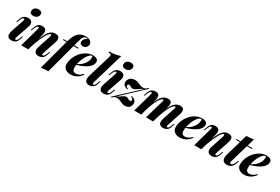

<svg xmlns="http://www.w3.org/2000/svg" viewBox="108 -2178 5472 3750"><g transform="rotate(30 2844.0 -303.5)"><path d="M173 -680Q174 -728 206.5 -753Q239 -778 285 -778Q326 -778 346.5 -760.5Q367 -743 366 -710Q365 -668 332.5 -641Q300 -614 253 -614Q214 -614 193 -631.5Q172 -649 173 -680ZM133 -433Q149 -479 123 -479Q107 -479 93 -463Q79 -447 63 -408L42 -352H23L51 -429Q65 -468 86.5 -490.5Q108 -513 136 -522.5Q164 -532 195 -532Q232 -532 253 -519Q274 -506 283 -485.5Q292 -465 291 -440.5Q290 -416 282 -392L177 -85Q169 -59 173.5 -49Q178 -39 190 -39Q201 -39 216 -52Q231 -65 248 -110L267 -162H286L261 -89Q246 -48 224 -25.5Q202 -3 175 5.5Q148 14 122 14Q78 14 53 -5Q28 -24 24 -61Q20 -98 38 -152Z M497 0H338L460 -433Q465 -448 466 -458Q467 -468 463.5 -473.5Q460 -479 450 -479Q433 -479 419.5 -464Q406 -449 390 -408L369 -352H350L378 -429Q397 -484 430 -508Q463 -532 511 -532Q548 -532 569.5 -519.5Q591 -507 599 -486Q607 -465 606 -440.5Q605 -416 599 -392ZM525 -156Q565 -272 599 -345Q633 -418 665.5 -459.5Q698 -501 732.5 -516.5Q767 -532 806 -532Q855 -532 877 -511.5Q899 -491 900 -456.5Q901 -422 887 -381L788 -85Q779 -57 785 -48Q791 -39 801 -39Q812 -39 827 -51.5Q842 -64 859 -110L878 -162H897L872 -89Q858 -47 835.5 -25Q813 -3 786.5 5.5Q760 14 734 14Q704 14 682.5 5Q661 -4 649 -21Q635 -41 634.5 -72Q634 -103 650 -152L738 -416Q744 -433 746 -446.5Q748 -460 745 -468Q742 -476 732 -476Q714 -476 691 -450Q668 -424 643 -379Q618 -334 592 -275Q566 -216 542.5 -149.5Q519 -83 502 -16Z M991 -498 997 -518H1340L1334 -498ZM1370 -763Q1355 -763 1342.5 -758.5Q1330 -754 1319 -745Q1308 -735 1298.5 -718Q1289 -701 1281 -676.5Q1273 -652 1264 -621L1051 174Q1003 175 964.5 178Q926 181 889 188L1075 -506Q1098 -593 1127.5 -649Q1157 -705 1199 -737Q1229 -760 1265.5 -771Q1302 -782 1344 -782Q1413 -782 1451 -754Q1489 -726 1489 -678Q1489 -656 1476.5 -634Q1464 -612 1441.5 -598Q1419 -584 1389 -584Q1356 -584 1336.5 -600Q1317 -616 1317 -646Q1317 -681 1339 -710Q1361 -739 1400 -753Q1394 -758 1386.5 -760.5Q1379 -763 1370 -763Z M1434 -213Q1471 -229 1505 -249.5Q1539 -270 1565 -294Q1604 -331 1629 -379.5Q1654 -428 1654 -484Q1654 -501 1650 -507Q1646 -513 1638 -513Q1617 -513 1592 -490.5Q1567 -468 1543 -430.5Q1519 -393 1499.5 -345.5Q1480 -298 1468 -247.5Q1456 -197 1456 -149Q1456 -92 1478.5 -72Q1501 -52 1537 -52Q1560 -52 1600 -68.5Q1640 -85 1679 -128L1695 -120Q1674 -87 1639 -56Q1604 -25 1557 -5.5Q1510 14 1453 14Q1407 14 1369.5 -2Q1332 -18 1310 -49.5Q1288 -81 1288 -127Q1288 -183 1306 -240Q1324 -297 1357 -349.5Q1390 -402 1436.5 -443Q1483 -484 1539 -508Q1595 -532 1660 -532Q1708 -532 1741 -511.5Q1774 -491 1774 -448Q1774 -410 1753 -376.5Q1732 -343 1696.5 -315Q1661 -287 1616.5 -265Q1572 -243 1525 -227Q1478 -211 1433 -202Z M1927 -85Q1919 -60 1925.5 -49.5Q1932 -39 1943 -39Q1951 -39 1966.5 -51Q1982 -63 1999 -110L2018 -162H2037L2012 -89Q1997 -47 1974 -25Q1951 -3 1925 5.5Q1899 14 1874 14Q1842 14 1820 2.5Q1798 -9 1787 -30Q1776 -51 1776 -81.5Q1776 -112 1788 -152L1943 -667Q1953 -701 1941 -717Q1929 -733 1880 -733L1887 -754Q1964 -755 2023 -765.5Q2082 -776 2137 -795Z M2252 -680Q2253 -728 2285.5 -753Q2318 -778 2364 -778Q2405 -778 2425.5 -760.5Q2446 -743 2445 -710Q2444 -668 2411.5 -641Q2379 -614 2332 -614Q2293 -614 2272 -631.5Q2251 -649 2252 -680ZM2212 -433Q2228 -479 2202 -479Q2186 -479 2172 -463Q2158 -447 2142 -408L2121 -352H2102L2130 -429Q2144 -468 2165.5 -490.5Q2187 -513 2215 -522.5Q2243 -532 2274 -532Q2311 -532 2332 -519Q2353 -506 2362 -485.5Q2371 -465 2370 -440.5Q2369 -416 2361 -392L2256 -85Q2248 -59 2252.5 -49Q2257 -39 2269 -39Q2280 -39 2295 -52Q2310 -65 2327 -110L2346 -162H2365L2340 -89Q2325 -48 2303 -25.5Q2281 -3 2254 5.5Q2227 14 2201 14Q2157 14 2132 -5Q2107 -24 2103 -61Q2099 -98 2117 -152Z M2444 -61Q2468 -71 2491.5 -87Q2515 -103 2537 -118.5Q2559 -134 2579.5 -144.5Q2600 -155 2620 -155Q2644 -155 2658.5 -147Q2673 -139 2686 -131Q2699 -123 2717 -123Q2733 -123 2740.5 -132.5Q2748 -142 2748 -153Q2748 -175 2732 -187.5Q2716 -200 2697 -205L2703 -220Q2759 -208 2785 -181Q2811 -154 2811 -110Q2811 -77 2796.5 -49Q2782 -21 2753.5 -4.5Q2725 12 2681 12Q2649 12 2624 3.5Q2599 -5 2577 -16.5Q2555 -28 2530 -36.5Q2505 -45 2472 -45Q2446 -45 2424.5 -36Q2403 -27 2382 0H2351L2849 -464Q2821 -452 2793.5 -434Q2766 -416 2741 -397.5Q2716 -379 2692 -366.5Q2668 -354 2647 -354Q2623 -354 2608 -362Q2593 -370 2581 -378Q2569 -386 2552 -386Q2536 -386 2528 -377.5Q2520 -369 2520 -356Q2520 -337 2533 -325.5Q2546 -314 2571 -304L2565 -289Q2513 -301 2485 -327Q2457 -353 2457 -395Q2457 -428 2473.5 -458Q2490 -488 2524 -507Q2558 -526 2609 -526Q2642 -526 2666 -518Q2690 -510 2711 -499Q2732 -488 2755.5 -480Q2779 -472 2810 -472Q2840 -472 2861 -482Q2882 -492 2902 -517H2932Z M3046 0H2887L3009 -433Q3013 -448 3013.5 -458Q3014 -468 3010.5 -473.5Q3007 -479 2997 -479Q2982 -479 2968 -463Q2954 -447 2939 -408L2918 -352H2899L2927 -429Q2941 -468 2962.5 -490.5Q2984 -513 3011 -522.5Q3038 -532 3066 -532Q3102 -532 3121 -519.5Q3140 -507 3148 -486.5Q3156 -466 3154.5 -441Q3153 -416 3147 -392ZM3274 -416Q3279 -431 3281.5 -443Q3284 -455 3281.5 -461.5Q3279 -468 3269 -468Q3248 -468 3224.5 -442.5Q3201 -417 3175.5 -371Q3150 -325 3125 -260.5Q3100 -196 3076 -118L3072 -156Q3113 -293 3152.5 -375.5Q3192 -458 3240 -495Q3288 -532 3351 -532Q3383 -532 3401.5 -520.5Q3420 -509 3427.5 -489Q3435 -469 3433 -441.5Q3431 -414 3422 -381L3313 0H3153ZM3546 -416Q3555 -441 3554.5 -454.5Q3554 -468 3543 -468Q3527 -468 3505.5 -448.5Q3484 -429 3458 -387Q3432 -345 3404 -277.5Q3376 -210 3346 -113L3342 -142Q3376 -260 3408.5 -335.5Q3441 -411 3475 -454Q3509 -497 3546 -514.5Q3583 -532 3623 -532Q3667 -532 3687.5 -512.5Q3708 -493 3709 -459Q3710 -425 3695 -381L3597 -85Q3587 -56 3593.5 -47.5Q3600 -39 3610 -39Q3621 -39 3635.5 -51.5Q3650 -64 3667 -110L3687 -162H3706L3681 -89Q3667 -47 3644 -25Q3621 -3 3594.5 5.5Q3568 14 3542 14Q3511 14 3489 4Q3467 -6 3455 -25Q3443 -46 3443.5 -77.5Q3444 -109 3459 -152Z M3895 -213Q3932 -229 3966 -249.5Q4000 -270 4026 -294Q4065 -331 4090 -379.5Q4115 -428 4115 -484Q4115 -501 4111 -507Q4107 -513 4099 -513Q4078 -513 4053 -490.5Q4028 -468 4004 -430.5Q3980 -393 3960.5 -345.5Q3941 -298 3929 -247.5Q3917 -197 3917 -149Q3917 -92 3939.5 -72Q3962 -52 3998 -52Q4021 -52 4061 -68.5Q4101 -85 4140 -128L4156 -120Q4135 -87 4100 -56Q4065 -25 4018 -5.5Q3971 14 3914 14Q3868 14 3830.5 -2Q3793 -18 3771 -49.5Q3749 -81 3749 -127Q3749 -183 3767 -240Q3785 -297 3818 -349.5Q3851 -402 3897.5 -443Q3944 -484 4000 -508Q4056 -532 4121 -532Q4169 -532 4202 -511.5Q4235 -491 4235 -448Q4235 -410 4214 -376.5Q4193 -343 4157.5 -315Q4122 -287 4077.5 -265Q4033 -243 3986 -227Q3939 -211 3894 -202Z M4400 0H4241L4363 -433Q4368 -448 4369 -458Q4370 -468 4366.5 -473.5Q4363 -479 4353 -479Q4336 -479 4322.5 -464Q4309 -449 4293 -408L4272 -352H4253L4281 -429Q4300 -484 4333 -508Q4366 -532 4414 -532Q4451 -532 4472.5 -519.5Q4494 -507 4502 -486Q4510 -465 4509 -440.5Q4508 -416 4502 -392ZM4428 -156Q4468 -272 4502 -345Q4536 -418 4568.5 -459.5Q4601 -501 4635.5 -516.5Q4670 -532 4709 -532Q4758 -532 4780 -511.5Q4802 -491 4803 -456.5Q4804 -422 4790 -381L4691 -85Q4682 -57 4688 -48Q4694 -39 4704 -39Q4715 -39 4730 -51.5Q4745 -64 4762 -110L4781 -162H4800L4775 -89Q4761 -47 4738.5 -25Q4716 -3 4689.5 5.5Q4663 14 4637 14Q4607 14 4585.5 5Q4564 -4 4552 -21Q4538 -41 4537.5 -72Q4537 -103 4553 -152L4641 -416Q4647 -433 4649 -446.5Q4651 -460 4648 -468Q4645 -476 4635 -476Q4617 -476 4594 -450Q4571 -424 4546 -379Q4521 -334 4495 -275Q4469 -216 4445.5 -149.5Q4422 -83 4405 -16Z M5254 -518 5251 -498H4892L4897 -518ZM5022 -85Q5015 -62 5022 -50.5Q5029 -39 5044 -39Q5064 -39 5084.5 -60.5Q5105 -82 5119 -120L5135 -162H5154L5135 -105Q5115 -47 5075.5 -16.5Q5036 14 4980 14Q4932 14 4906 -8.5Q4880 -31 4875 -68.5Q4870 -106 4883 -152L5031 -666Q5080 -667 5119 -670Q5158 -673 5195 -680Z M5348 -213Q5385 -229 5419 -249.5Q5453 -270 5479 -294Q5518 -331 5543 -379.5Q5568 -428 5568 -484Q5568 -501 5564 -507Q5560 -513 5552 -513Q5531 -513 5506 -490.5Q5481 -468 5457 -430.5Q5433 -393 5413.5 -345.5Q5394 -298 5382 -247.5Q5370 -197 5370 -149Q5370 -92 5392.5 -72Q5415 -52 5451 -52Q5474 -52 5514 -68.5Q5554 -85 5593 -128L5609 -120Q5588 -87 5553 -56Q5518 -25 5471 -5.5Q5424 14 5367 14Q5321 14 5283.5 -2Q5246 -18 5224 -49.5Q5202 -81 5202 -127Q5202 -183 5220 -240Q5238 -297 5271 -349.5Q5304 -402 5350.5 -443Q5397 -484 5453 -508Q5509 -532 5574 -532Q5622 -532 5655 -511.5Q5688 -491 5688 -448Q5688 -410 5667 -376.5Q5646 -343 5610.5 -315Q5575 -287 5530.5 -265Q5486 -243 5439 -227Q5392 -211 5347 -202Z"/></g></svg>

Font: Playfair Display ExtraBold
Style: Italic
Weight: 800
Italic angle: -14°
Designer: Claus Eggers Sørensen
Foundry: Claus Eggers Sørensen
Version: Version 1.203